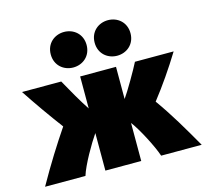

<svg xmlns="http://www.w3.org/2000/svg" viewBox="-116 -955 1207 1107"><g transform="rotate(-15 487.5 -402.0)"><path d="M20 15H261C280 -47 344 -157 380 -209V15H594V-212C628 -169 692 -48 713 15H955C888 -102 833 -196 763 -294C825 -373 884 -459 938 -547H707C688 -508 619 -389 594 -355V-547H380V-356C345 -408 302 -484 267 -547H33C89 -462 151 -374 211 -294C150 -204 87 -104 20 15ZM511 -713C511 -647 561 -607 618 -607C675 -607 725 -647 725 -713C725 -779 675 -819 618 -819C561 -819 511 -779 511 -713ZM249 -713C249 -647 299 -607 356 -607C413 -607 463 -647 463 -713C463 -779 413 -819 356 -819C299 -819 249 -779 249 -713Z"/></g></svg>

Font: Repo ExtraBlack
Style: Regular
Weight: 400
Designer: Stefan Peev
Foundry: Context Ltd
Version: Version 001.502